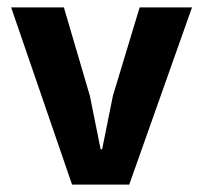

<svg xmlns="http://www.w3.org/2000/svg" viewBox="-20 -497 546 517"><path d="M356 -477H497L328 0H174L10 -477H152L222 -239L251 -95H255L284 -239Z"/></svg>

Font: Mukta Vaani
Style: Bold
Weight: 700
Designer: Noopur Datye, Girish Dalvi, Yashodeep Gholap, Pallavi Karambelkar
Foundry: Ek Type
Version: Version 2.538;PS 1.000;hotconv 16.6.51;makeotf.lib2.5.65220;